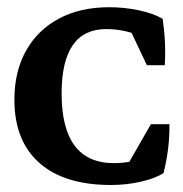

<svg xmlns="http://www.w3.org/2000/svg" viewBox="-20 -512 516 540"><path d="M292 8.3Q161.1 8.3 90.8 -53.7Q20.5 -115.7 20.5 -231.4Q20.5 -311 53.2 -369.4Q85.9 -427.7 145.8 -459.7Q205.6 -491.7 287.1 -491.7Q330.1 -491.7 371.1 -482.9Q412.1 -474.1 437.5 -459Q447.3 -392.6 443.4 -328.6H393.1L341.3 -438L390.1 -403.3Q337.9 -430.2 278.8 -430.2Q153.3 -430.2 153.3 -249Q153.3 -53.2 300.3 -53.2Q361.3 -53.2 411.6 -80.6L409.2 -37.6L339.4 -49.3L404.3 -162.6H456.5Q457.5 -95.2 439.9 -24.9Q415 -9.8 375 -0.7Q335 8.3 292 8.3Z"/></svg>

Font: Markazi Text
Style: Regular
Weight: 400
Designer: Borna Izadpanah (Arabic designer), Fiona Ross (Arabic design director) and Florian Runge (Latin designer)
Foundry: Borna Izadpanah and Florian Runge
Version: Version 1.000